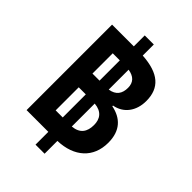

<svg xmlns="http://www.w3.org/2000/svg" viewBox="-239 -859 1018 1018"><g transform="rotate(45 270.0 -350.5)"><path d="M63 -37H226V59H294V-37C416 -41 492 -109 492 -221C492 -312 444 -358 370 -373V-378C437 -390 478 -445 478 -520C478 -618 420 -669 294 -677V-760H226V-678H63ZM173 -421V-573H226V-421ZM360 -501C360 -458 341 -429 294 -422V-571C338 -564 360 -541 360 -501ZM173 -145V-318H226V-145ZM372 -234C372 -183 350 -150 294 -145V-317C350 -312 372 -279 372 -234Z"/></g></svg>

Font: Noto Sans Thai UI SemCond
Style: Bold
Weight: 700
Width: 4
Designer: Monotype Design Team
Foundry: Monotype Imaging Inc.
Version: Version 2.000